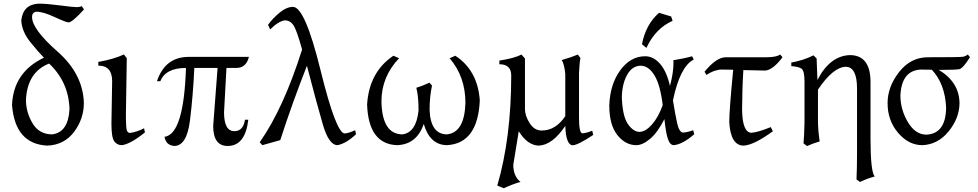

<svg xmlns="http://www.w3.org/2000/svg" viewBox="-20 -782 5319 1044"><path d="M264.2 -51.3Q351.6 -63 357.9 -189Q353.5 -335.9 247.1 -436.5Q127.9 -389.6 121.1 -237.8Q121.6 -170.4 157.5 -110.8Q193.4 -51.3 264.2 -51.3ZM237.8 9.8Q62 1.5 45.4 -210.9Q52.7 -389.2 218.8 -468.3Q189 -498.5 144 -554.4Q99.1 -610.4 95.7 -670.9Q105 -758.3 190.9 -762.2Q233.9 -762.2 305.2 -752.7Q376.5 -743.2 397.9 -743.2Q413.1 -743.2 424.3 -748.5L437 -731Q372.6 -660.6 353.5 -660.2Q339.8 -660.2 277.3 -689.2Q214.8 -718.3 178.2 -718.3Q154.3 -715.8 154.3 -689.5Q154.3 -623.5 292.7 -501.7Q431.2 -379.9 436 -222.7Q436 -135.7 382.8 -64.9Q329.6 5.9 237.8 9.8Z M643.1 7.3Q615.7 7.3 600.8 -14.4Q585.9 -36.1 585.9 -108.9L589.8 -340.8Q589.8 -425.3 514.6 -425.3V-445.3Q597.7 -460 653.8 -485.8L669.4 -465.8L664.6 -158.7Q664.6 -81.5 670.7 -70.3Q676.8 -59.1 687 -59.1Q728 -65.4 763.2 -84.5L768.1 -62Q689 1.5 643.1 7.3Z M1217.8 11.7Q1139.2 11.7 1139.2 -97.7L1163.1 -412.6H1036.6Q1029.8 -262.2 1012.9 -126.7Q996.1 8.8 929.7 11.7Q882.8 9.3 874.5 -38.1Q979.5 -51.3 991.2 -412.6Q880.9 -412.6 851.6 -340.3H833.5Q877.4 -472.7 1006.3 -472.7H1333.5Q1318.8 -412.6 1265.1 -412.6H1211.4L1198.2 -171.4Q1198.2 -68.8 1254.4 -68.8Q1302.7 -68.8 1312 -130.9H1330.1Q1313.5 11.7 1217.8 11.7Z M1815.4 7.3Q1768.1 7.3 1735.4 -105.2Q1702.6 -217.8 1648.9 -424.3Q1568.8 -220.7 1503.9 -20L1406.7 7.3L1392.1 -8.3Q1521.5 -192.4 1622.6 -512.7Q1593.8 -617.2 1575.9 -644.3Q1558.1 -671.4 1528.3 -671.4Q1494.1 -666.5 1449.2 -622.1L1437.5 -647Q1461.9 -681.6 1500.2 -713.1Q1538.6 -744.6 1573.2 -744.6Q1638.2 -744.6 1722.9 -400.4Q1807.6 -56.2 1855 -56.2Q1878.4 -58.6 1911.1 -74.2L1916 -52.2Q1862.3 -1.5 1815.4 7.3Z M2410.2 7.3Q2317.4 6.3 2284.2 -107.9Q2245.6 4.4 2137.7 7.3Q1983.4 0.5 1976.1 -213.9Q1987.3 -390.6 2119.1 -479L2149.9 -465.3Q2054.2 -364.7 2054.2 -231Q2057.1 -52.7 2168 -51.3Q2243.7 -61.5 2255.9 -181.6Q2255.9 -259.3 2243.7 -304.7Q2274.4 -313.5 2314.9 -332.5L2329.1 -316.9Q2315.9 -255.9 2315.9 -184.6Q2320.8 -53.2 2409.2 -51.3Q2505.9 -60.1 2510.7 -222.7Q2510.7 -365.7 2424.8 -465.3L2455.6 -479Q2577.1 -399.9 2588.9 -236.3Q2578.6 -2 2410.2 7.3Z M2719.2 241.7 2684.1 227.1Q2759.8 -33.7 2759.8 -371.6Q2759.8 -432.6 2695.3 -432.6V-452.6Q2777.8 -465.3 2815.4 -485.4L2834.5 -463.9V-189.5Q2834.5 -152.8 2859.9 -112.5Q2885.3 -72.3 2925.3 -72.3Q3001.5 -72.3 3053.7 -150.4V-379.9Q3048.8 -431.2 3034.7 -455.6Q3087.9 -470.7 3122.1 -485.4L3136.2 -466.3Q3130.9 -440.9 3128.4 -385.3V-140.6Q3128.4 -57.1 3147.5 -57.1Q3172.9 -59.6 3200.2 -71.3L3205.6 -48.3Q3122.6 6.8 3094.7 7.8Q3057.6 7.8 3053.7 -97.2Q2982.9 7.3 2909.2 9.8Q2847.7 7.8 2800.8 -68.4L2771 113.8Q2771 176.3 2810.1 207Q2767.6 219.2 2719.2 241.7Z M3458 -64.9Q3490.7 -65.9 3525.4 -105.5Q3560.1 -145 3583.5 -210.4Q3570.3 -320.8 3538.3 -372.8Q3506.3 -424.8 3462.9 -424.8Q3415.5 -423.3 3388.4 -372.1Q3361.3 -320.8 3361.3 -248Q3365.7 -147.9 3395 -106.4Q3424.3 -64.9 3458 -64.9ZM3644 7.3Q3623.5 7.3 3612.1 -25.4Q3600.6 -58.1 3592.8 -134.3Q3555.7 -61.5 3514.9 -27.1Q3474.1 7.3 3439.9 7.3Q3380.4 7.3 3336.7 -47.9Q3293 -103 3293 -208.5Q3296.9 -323.2 3352.5 -399.7Q3408.2 -476.1 3488.3 -476.1Q3532.7 -476.1 3568.6 -435.5Q3604.5 -395 3623 -314.5Q3642.1 -387.7 3642.1 -439.5L3641.6 -454.6Q3698.2 -463.4 3743.2 -476.1L3752.4 -458.5Q3676.8 -419.4 3639.2 -235.8Q3651.4 -160.2 3661.9 -112.5Q3672.4 -64.9 3692.9 -61Q3721.7 -63 3749 -74.2L3754.9 -52.2Q3692.4 2.4 3644 7.3ZM3495.1 -521.5 3470.7 -541.5Q3491.2 -648.9 3563.5 -712.4L3629.4 -692.4L3637.2 -668.9Q3542.5 -626 3495.1 -521.5Z M4021 9.8Q3952.6 7.3 3945.3 -118.7Q3945.3 -182.6 3966.8 -402.8Q3940.4 -403.8 3902.3 -403.8Q3862.3 -402.3 3821.3 -374.5L3811 -392.1Q3875 -470.2 3925.8 -470.7H4148.9Q4204.1 -471.2 4221.7 -485.8L4234.9 -470.7Q4180.2 -398.4 4138.2 -398.4L4022 -400.9Q4015.6 -299.8 4015.1 -184.1Q4017.1 -62.5 4064.9 -60.1Q4098.6 -61.5 4170.9 -90.8L4182.6 -68.4Q4076.7 8.8 4021 9.8Z M4656.2 207.5 4637.2 193.4Q4640.1 130.9 4640.1 52.2V-300.3Q4640.1 -418.9 4578.1 -418.9Q4509.8 -416.5 4427.7 -294.9V-122.6Q4428.2 -72.3 4437 -13.2Q4396.5 -1 4368.2 12.2L4349.1 -2.4Q4353 -45.9 4354.5 -114.7V-339.8Q4354.5 -399.4 4336.7 -409.7Q4318.8 -419.9 4282.7 -422.4V-441.9Q4348.6 -453.6 4403.3 -481L4420.4 -463.9L4424.8 -347.2Q4492.2 -478 4600.6 -482.4Q4710 -482.4 4713.4 -344.2V-31.2Q4713.4 152.3 4736.3 177.7Q4696.8 188 4656.2 207.5Z M5018.1 -49.8Q5123 -55.7 5124.5 -196.8Q5118.7 -326.2 5046.9 -402.8L4986.3 -403.8Q4882.3 -398.4 4876 -262.7Q4876 -186.5 4916.5 -118.2Q4957 -49.8 5018.1 -49.8ZM4995.6 7.3Q4920.4 7.3 4863.3 -59.8Q4806.2 -127 4806.2 -221.2Q4806.2 -310.1 4868.9 -390.4Q4931.6 -470.7 5026.4 -470.7Q5193.8 -470.7 5212.9 -473.1Q5231.9 -475.6 5242.2 -485.8L5254.4 -471.2Q5216.3 -410.6 5197.5 -406.2Q5178.7 -401.9 5085 -401.9Q5197.3 -334 5197.3 -218.8Q5195.8 -138.2 5137.7 -67.1Q5079.6 3.9 4995.6 7.3Z"/></svg>

Font: Almanac
Style: Regular
Weight: 400
Designer: Eden's Almanac
Version: Version 3.501;March 28, 2021;FontCreator 13.0.0.2683 64-bit